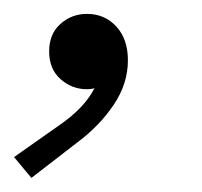

<svg xmlns="http://www.w3.org/2000/svg" viewBox="-66 -120 289 275"><path d="M-45.9 105 20 58.6Q55.2 34.2 69.3 6.3Q64.5 7.8 58.6 7.8Q37.1 7.8 20.8 -6.6Q4.4 -21 4.4 -46.4Q4.4 -71.3 20.5 -85.7Q36.6 -100.1 58.6 -100.1Q84 -100.1 100.6 -82Q117.2 -64 117.2 -33.7Q117.2 0 96.9 30Q76.7 60.1 45.4 83.5L-21 134.8Z"/></svg>

Font: Reddit Sans Chocolate Light
Style: Italic
Weight: 300
Italic angle: -11.25°
Designer: Stephen Hutchings
Version: Version 1.013